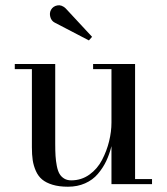

<svg xmlns="http://www.w3.org/2000/svg" viewBox="-20 -705 638 735"><path d="M189 -618.7Q176.8 -625 172.6 -640.1Q168.5 -655.3 175.3 -667.5Q183.1 -681.2 199.5 -684.3Q215.8 -687.5 231.4 -672.9L332.5 -564L320.3 -550.3ZM497.1 -19.5H562V0H406.7V-145.5Q398.9 -114.3 386.5 -88.1Q374 -62 354.5 -39.1Q335 -16.1 305.7 -3.2Q276.4 9.8 240.2 9.8Q206.1 9.8 181.2 2.2Q156.2 -5.4 141.1 -18.1Q126 -30.8 117.2 -50.8Q108.4 -70.8 105.2 -91.8Q102.1 -112.8 102.1 -141.1V-440.4H36.6V-460H191.4V-155.3Q191.4 -127.4 192.6 -108.2Q193.8 -88.9 197.5 -69.8Q201.2 -50.8 207.8 -39.6Q214.4 -28.3 225.6 -21.5Q236.8 -14.6 252.9 -14.6Q291.5 -14.6 322.3 -36.6Q353 -58.6 370.8 -93Q388.7 -127.4 397.7 -164.3Q406.7 -201.2 406.7 -235.4V-440.4H336.4V-460H497.1Z"/></svg>

Font: Bodoni* 11pt
Style: Regular
Weight: 400
Version: Version 2.3